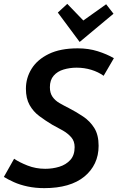

<svg xmlns="http://www.w3.org/2000/svg" viewBox="-33 -959 609 993"><path d="M196 14Q150 14 110 5.5Q70 -3 39 -17Q8 -31 -13 -44L40 -138Q66 -120 109 -103Q152 -86 201 -86Q239 -86 273.5 -96.5Q308 -107 330.5 -131.5Q353 -156 353 -198Q353 -229 335.5 -249Q318 -269 292 -284Q266 -299 237 -314Q202 -335 170.5 -358.5Q139 -382 120 -416Q101 -450 101 -500Q101 -556 130.5 -603.5Q160 -651 219.5 -680Q279 -709 369 -709Q425 -709 472.5 -694Q520 -679 556 -658L503 -567Q475 -587 439 -598Q403 -609 363 -609Q328 -609 296 -599.5Q264 -590 244.5 -567.5Q225 -545 225 -508Q225 -478 238.5 -458.5Q252 -439 274.5 -426Q297 -413 323 -400Q362 -380 397.5 -356Q433 -332 455 -296.5Q477 -261 477 -205Q477 -155 458 -115Q439 -75 403 -45.5Q367 -16 315 -1Q263 14 196 14ZM379 -742 266 -894 315 -939 398 -853 516 -937 554 -888Z"/></svg>

Font: Ubuntu Sans SemiBold
Style: Italic
Weight: 600
Italic angle: -13.5°
Designer: Dalton Maag Ltd
Foundry: Dalton Maag Ltd
Version: Version 1.006